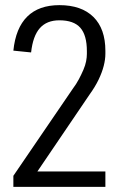

<svg xmlns="http://www.w3.org/2000/svg" viewBox="-20 -727 462 747"><path d="M32 -43 262 -380Q277 -400 287 -419Q297 -438 304.5 -455.5Q312 -473 315 -488.5Q318 -504 318 -517V-528Q318 -590 292.5 -619Q267 -648 211 -648Q162 -648 135 -617.5Q108 -587 101 -523L32 -530Q41 -618 86 -662.5Q131 -707 211 -707Q297 -707 343.5 -661Q390 -615 390 -529V-518Q390 -496 383.5 -470.5Q377 -445 363.5 -417Q350 -389 329 -360L93 -12L78 -60H390V0H32Z"/></svg>

Font: Pathway Extreme Condensed Light
Style: Regular
Weight: 300
Width: 3
Version: Version 1.001;gftools[0.9.26]